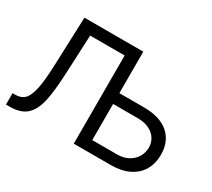

<svg xmlns="http://www.w3.org/2000/svg" viewBox="-134 -947 1308 1186"><g transform="rotate(30 519.5 -353.5)"><path d="M11.7 -81.1H31.2Q72.3 -81.1 96.2 -104.5Q120.1 -127.9 133.3 -189.5Q146.5 -251 150.4 -367.2L163.1 -707H507.8V-628.9H249L236.3 -349.6Q230.5 -218.8 213.4 -145.5Q196.3 -72.3 155.8 -36.1Q115.2 0 38.1 0H11.7ZM996.1 -209Q996.1 -147.5 968.8 -100.1Q941.4 -52.7 888.2 -26.4Q835 0 759.8 0H495.1V-707H583V-76.2H759.8Q806.6 -76.2 840.3 -95.2Q874 -114.3 891.6 -145Q909.2 -175.8 909.2 -210.9Q909.2 -245.1 891.6 -272.9Q874 -300.8 840.3 -317.4Q806.6 -334 759.8 -334H559.6V-411.1H759.8Q835.9 -411.1 888.7 -386.7Q941.4 -362.3 968.8 -316.9Q996.1 -271.5 996.1 -209Z"/></g></svg>

Font: Pretendard JP Variable
Style: Regular
Weight: 400
Designer: Base glyphs from Inter by Rasmus Andersson; Hangul glyphs from Noto Sans CJK(Source Han Sans) by Jang Soo-young and Kang
Foundry: Kil Hyung-jin
Version: Version 1.307;Glyphs 3.2 (3192)